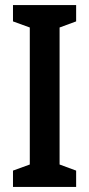

<svg xmlns="http://www.w3.org/2000/svg" viewBox="-20 -734 350 754"><path d="M279 0V-64L214 -88V-626L279 -650V-714H31V-650L97 -626V-88L31 -64V0Z"/></svg>

Font: Noto Sans Armenian ExtraCondensed SemiBold
Style: Regular
Weight: 600
Width: 2
Designer: Monotype Design Team
Foundry: Monotype Imaging Inc.
Version: Version 2.008